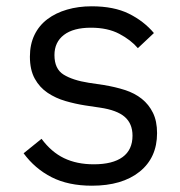

<svg xmlns="http://www.w3.org/2000/svg" viewBox="-20 -578 572 610"><path d="M272 12Q197 12 144 -15Q91 -42 55 -91L112 -137Q143 -95 183.5 -75.5Q224 -56 278 -56Q338 -56 369.5 -79Q401 -102 401 -147Q401 -185 376.5 -206.5Q352 -228 298 -236L251 -243Q219 -248 188 -257Q157 -266 131.5 -283Q106 -300 90.5 -328Q75 -356 75 -398Q75 -437 89.5 -467Q104 -497 130.5 -517Q157 -537 193 -547.5Q229 -558 271 -558Q342 -558 389.5 -534.5Q437 -511 469 -473L418 -425Q396 -451 359 -470.5Q322 -490 269 -490Q213 -490 183 -467Q153 -444 153 -403Q153 -359 182 -341Q211 -323 262 -315L309 -308Q346 -302 377 -292Q408 -282 430.5 -264Q453 -246 466 -219.5Q479 -193 479 -155Q479 -77 423.5 -32.5Q368 12 272 12Z"/></svg>

Font: IBM Plex Thai
Style: Regular
Weight: 400
Designer: Mike Abbink, Paul van der Laan, Pieter van Rosmalen, Ben Mitchell, Mark Frömberg
Foundry: Bold Monday
Version: Version 1.0